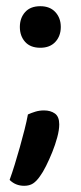

<svg xmlns="http://www.w3.org/2000/svg" viewBox="-20 -480 260 619"><path d="M44 -393Q44 -422 61 -441Q78 -460 110 -460Q141 -460 158.5 -441Q176 -422 176 -393Q176 -364 158.5 -345Q141 -326 110 -326Q78 -326 61 -345Q44 -364 44 -393ZM109 88Q98 104 86.5 111.5Q75 119 58 119Q30 119 11 100Q19 78 27.5 50.5Q36 23 44 -5.5Q52 -34 59 -61.5Q66 -89 70 -111Q81 -116 94 -120Q107 -124 122 -124Q143 -124 157 -114Q171 -104 171 -79Q171 -61 164.5 -37Q158 -13 148.5 10.5Q139 34 128.5 55Q118 76 109 88Z"/></svg>

Font: Baloo Bhai 2 Medium
Style: Regular
Weight: 500
Designer: Supriya Tembe, Noopur Datye and Ek Type
Foundry: Ek Type
Version: Version 1.640;PS 1.000;hotconv 16.6.51;makeotf.lib2.5.65220;